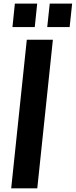

<svg xmlns="http://www.w3.org/2000/svg" viewBox="-20 -1026 413 1046"><path d="M47.9 -878.4 61 -1006.3H182.6L169.4 -878.4ZM237.3 -878.4 251 -1006.3H373L359.4 -878.4ZM41 0 126 -809.6H268.1L183.1 0Z"/></svg>

Font: Oswald
Style: Medium
Weight: 500
Designer: Vernon Adams
Foundry: Vernon Adams
Version: 3.0; ttfautohint (v0.94.23-7a4d-dirty) -l 8 -r 50 -G 150 -x 